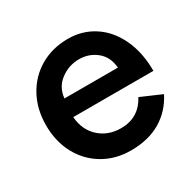

<svg xmlns="http://www.w3.org/2000/svg" viewBox="-121 -642 794 784"><g transform="rotate(-30 275.5 -250.0)"><path d="M35 -250Q35 -326 67.5 -385.5Q100 -445 157.5 -478.5Q215 -512 289 -512Q356 -512 410 -477Q464 -442 495 -376.5Q526 -311 526 -224H148Q153 -161 194 -124Q235 -87 295 -87Q380 -87 419 -162L516 -120Q484 -57 426 -22.5Q368 12 285 12Q213 12 156 -21.5Q99 -55 67 -114.5Q35 -174 35 -250ZM407 -308Q403 -360 368 -388.5Q333 -417 286 -417Q238 -417 199 -388Q160 -359 155 -308Z"/></g></svg>

Font: Oak Sans SemiBold
Style: Regular
Weight: 600
Designer: Erik Kennedy, Walven
Foundry: Erik Kennedy, Walven
Version: Version 1.000